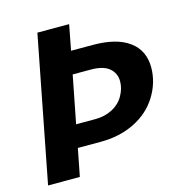

<svg xmlns="http://www.w3.org/2000/svg" viewBox="-100 -750 799 841"><g transform="rotate(-15 300.0 -329.5)"><path d="M289.1 -125H184.1L159.7 0H15.6L143.6 -658.7H287.6L265.6 -543.9H364.7Q471.7 -543.9 528.8 -502Q585.9 -460 585.9 -382.8Q585.9 -314.9 548.3 -253.9Q510.7 -192.9 442.4 -158.9Q374 -125 289.1 -125ZM438.5 -358.9Q438.5 -396 411.4 -418.9Q384.3 -441.9 328.6 -441.9H245.6L203.6 -227.1H290.5Q334 -227.1 368.2 -244.9Q402.3 -262.7 420.4 -294.7Q438.5 -326.7 438.5 -358.9Z"/></g></svg>

Font: Cousine
Style: Bold Italic
Weight: 700
Italic angle: -12°
Monospace: yes
Designer: Steve Matteson
Foundry: Ascender Corporation
Version: Version 1.20